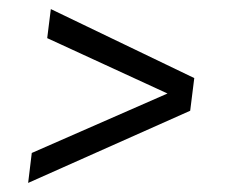

<svg xmlns="http://www.w3.org/2000/svg" viewBox="-20 -475 529 423"><path d="M50 -138 349 -269 84 -391 92 -455 408 -303 399 -231 42 -72Z"/></svg>

Font: Bellota Text
Style: Italic
Weight: 400
Italic angle: -7.5°
Designer: Kemie Guaida
Foundry: Kemie Guaida
Version: Version 4.001